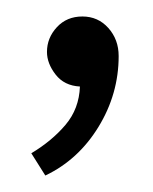

<svg xmlns="http://www.w3.org/2000/svg" viewBox="-20 -105 186 233"><path d="M124 -37Q124 9 99.5 49Q75 89 35 108L18 81Q43 66 59.5 46.5Q76 27 77 0Q58 -1 47.5 -14.5Q37 -28 37 -42Q37 -59 49 -72Q61 -85 80 -85Q99 -85 111.5 -71Q124 -57 124 -37Z"/></svg>

Font: Palanquin ExtraLight
Style: Regular
Weight: 275
Designer: Pria Ravichandran
Version: Version 1.001